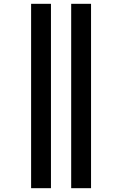

<svg xmlns="http://www.w3.org/2000/svg" viewBox="-20 -843 640 1006"><path d="M353 143V-823H457V143ZM143 143V-823H247V143Z"/></svg>

Font: Iosevka HT Extrabold Extended
Style: Regular
Weight: 800
Width: 7
Monospace: yes
Designer: Belleve Invis
Foundry: Belleve Invis
Version: Version 32.3.0; ttfautohint (v1.8.4)